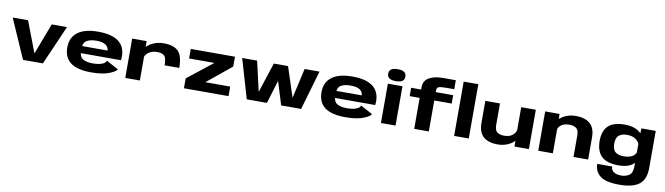

<svg xmlns="http://www.w3.org/2000/svg" viewBox="-44 -1533 8931 2577"><g transform="rotate(10 4422.0 -245.0)"><path d="M541 -536H749L515 0H244L9 -536H218L380 -112Z M1517 -97.5Q1517 -71.5 1424.2 -32.5Q1331.5 6.5 1172 6.5Q983.5 6.5 891.8 -62.5Q800 -131.5 800 -268.5Q800 -406 896 -477Q992 -548 1172 -548Q1359 -548 1451.2 -478.5Q1543.5 -409 1543.5 -272.5Q1542.5 -243.5 1540 -224H970.5V-320.5H1352L1341.5 -301.5Q1341.5 -365.5 1298.8 -395Q1256 -424.5 1172.5 -424.5Q1086 -424.5 1037.2 -394.8Q988.5 -365 988.5 -268.5Q988.5 -175 1037.2 -145.5Q1086 -116 1172.5 -116Q1258 -116 1305.8 -137.8Q1353.5 -159.5 1353.5 -185.5L1517 -97.5Z M2128.5 -258Q2128.5 -362 2095.5 -389.5Q2062.5 -417 2004 -417Q1935 -417 1891.8 -388.5Q1848.5 -360 1835 -322.5L1800.5 -389.5Q1811.5 -453.5 1890 -500.5Q1968.5 -547.5 2068.5 -547.5Q2203 -547.5 2265.5 -484.2Q2328 -421 2328 -258H2128.5ZM1637.5 -536H1834L1836.5 -405.5V0H1637.5Z M2706 -130H3045V0H2437V-134.5L2781 -406H2436V-536H3038.5V-402Z M3987.5 -536H4190.5L4034.5 0H3762L3664.5 -317L3568 0H3293.5L3136.5 -536H3340L3434 -126.5L3567.5 -536H3761.5L3895 -128Z M4981.5 -97.5Q4981.5 -71.5 4888.8 -32.5Q4796 6.5 4636.5 6.5Q4448 6.5 4356.2 -62.5Q4264.5 -131.5 4264.5 -268.5Q4264.5 -406 4360.5 -477Q4456.5 -548 4636.5 -548Q4823.5 -548 4915.8 -478.5Q5008 -409 5008 -272.5Q5007 -243.5 5004.5 -224H4435V-320.5H4816.5L4806 -301.5Q4806 -365.5 4763.2 -395Q4720.5 -424.5 4637 -424.5Q4550.5 -424.5 4501.8 -394.8Q4453 -365 4453 -268.5Q4453 -175 4501.8 -145.5Q4550.5 -116 4637 -116Q4722.5 -116 4770.2 -137.8Q4818 -159.5 4818 -185.5L4981.5 -97.5Z M5221 -588Q5161.5 -588 5132.2 -607.2Q5103 -626.5 5103 -669.5Q5103 -712 5132.2 -731.2Q5161.5 -750.5 5221 -750.5Q5279 -750.5 5308 -730.8Q5337 -711 5337 -669.5Q5337 -626.5 5308.2 -607.2Q5279.5 -588 5221 -588ZM5122 -536H5321V0H5122Z M5904.5 -617.5Q5819.5 -617.5 5797 -605Q5774.5 -592.5 5774.5 -559.5V-536H6012V-422H5774.5V0H5575.5V-422H5439.5V-536H5575.5V-567Q5575.5 -655 5646 -697.5Q5716.5 -740 5837 -740H6012.5V-617.5H5904.5Z M6319 0H6119.5V-740H6319Z M6650 -245Q6650 -169 6685.5 -144Q6721 -119 6777 -119Q6846 -119 6886.8 -147.8Q6927.5 -176.5 6941 -230L6978 -150Q6967 -84 6889.5 -36.2Q6812 11.5 6712.5 11.5Q6587 11.5 6518.8 -48Q6450.5 -107.5 6450.5 -238V-536H6650ZM6939.5 -115.5V-536H7138.5V0H6942.5Z M7746.5 -291Q7746.5 -367 7711 -392Q7675.5 -417 7619.5 -417Q7550 -417 7509.2 -388.2Q7468.5 -359.5 7455.5 -306L7418 -386Q7429.5 -452 7506.8 -499.8Q7584 -547.5 7683.5 -547.5Q7809.5 -547.5 7877.8 -488Q7946 -428.5 7946 -298V0H7746.5ZM7266 -536H7462L7465 -426V0H7266Z M8414 260Q8228 260 8152.2 198.8Q8076.5 137.5 8076.5 36H8280.5Q8280.5 86.5 8318.5 110.5Q8356.5 134.5 8420.5 134.5Q8484 134.5 8528.8 102.8Q8573.5 71 8573.5 -18V-442L8577.5 -536H8773V-30.5Q8773 123.5 8687 191.8Q8601 260 8414 260ZM8359.5 6.5Q8200 6.5 8127.2 -64.5Q8054.5 -135.5 8054.5 -273Q8054.5 -410 8125.5 -478.8Q8196.5 -547.5 8353.5 -547.5Q8464.5 -547.5 8534.8 -501.2Q8605 -455 8614.5 -389.5L8573.5 -322.5Q8560 -360 8516.8 -388.5Q8473.5 -417 8403 -417Q8337.5 -417 8295.8 -386Q8254 -355 8254 -271.5Q8254 -187.5 8295.8 -156.5Q8337.5 -125.5 8403 -125.5Q8473 -125.5 8516.5 -147Q8560 -168.5 8573.5 -209.5L8614.5 -151.5Q8603.5 -79.5 8539 -36.5Q8474.5 6.5 8359.5 6.5Z"/></g></svg>

Font: Anybody Wide
Style: Bold
Weight: 700
Width: 7
Designer: Tyler Finck
Foundry: Etcetera Type Company
Version: Version 1.000; ttfautohint (v1.8)